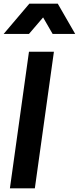

<svg xmlns="http://www.w3.org/2000/svg" viewBox="-20 -1027 430 1047"><path d="M34 0 138 -745H274L170 0ZM0 -842 140 -1007H295L390 -842H267L215 -932L138 -842Z"/></svg>

Font: Plus Jakarta Sans
Style: Bold Italic
Weight: 700
Italic angle: -8°
Designer: Gumpita Rahayu
Foundry: Tokotype
Version: Version 2.071; ttfautohint (v1.8.4.7-5d5b);gftools[0.9.29]